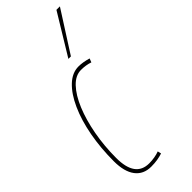

<svg xmlns="http://www.w3.org/2000/svg" viewBox="-261 -822 863 863"><g transform="rotate(-45 170.5 -390.0)"><path d="M122 10Q73 10 46.5 -25Q20 -60 20 -126Q20 -210 34 -285Q48 -360 74 -417.5Q100 -475 134.5 -507.5Q169 -540 209 -540Q236 -540 270 -530L263 -512Q237 -521 206 -521Q171 -521 140.5 -489Q110 -457 87 -401.5Q64 -346 51 -275.5Q38 -205 38 -129Q38 -7 126 -7Q144 -7 161 -10Q178 -13 191 -18L195 -1Q180 4 162 7Q144 10 122 10ZM201 -596 319 -790H341L217 -596Z"/></g></svg>

Font: Georama Condensed Thin
Style: Italic
Weight: 100
Width: 3
Italic angle: -9°
Designer: Jean-Baptiste Levee
Foundry: Production Type
Version: Version 1.000